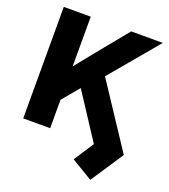

<svg xmlns="http://www.w3.org/2000/svg" viewBox="-165 -846 1037 1177"><g transform="rotate(20 353.0 -257.5)"><path d="M46.9 0V-727.5H222.7V-402.8Q247.6 -434.1 272.9 -465.6Q298.3 -497.1 323.7 -528.3L486.3 -727.5H692.9L429.7 -414.1L703.1 0L562 213.4L423.3 129.9L507.8 0L314.9 -295.4L222.7 -185.1V0Z"/></g></svg>

Font: Inter Display ExtraBold
Style: Regular
Weight: 800
Designer: Rasmus Andersson
Foundry: rsms
Version: Version 4.000;git-a52131595